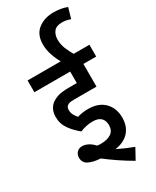

<svg xmlns="http://www.w3.org/2000/svg" viewBox="-251 -963 930 1143"><g transform="rotate(-30 214.0 -391.0)"><path d="M212 -217Q169 -217 126 -199Q91 -226 63.5 -263.5Q36 -301 36 -349Q36 -399 68 -428Q87 -444 114.5 -453Q142 -462 193 -462H246V-541H0V-622H425V-541H337V-385H183Q162 -385 151.5 -382.5Q141 -380 134 -373Q124 -365 124 -346Q124 -327 132.5 -312Q141 -297 152 -284Q170 -290 189.5 -292.5Q209 -295 226 -295Q298 -295 338 -254.5Q378 -214 378 -149Q378 -91 345.5 -53.5Q313 -16 249 -6Q302 20 358 41L318 114Q271 87 227.5 57.5Q184 28 145 -2Q96 -5 65.5 -20Q35 -35 35 -69Q35 -93 49 -107Q63 -121 85 -121Q103 -121 123 -111.5Q143 -102 165 -79Q177 -77 188 -77Q234 -77 260.5 -94.5Q287 -112 287 -150Q287 -181 269 -199Q251 -217 212 -217ZM232 -615Q212 -648 199 -686Q186 -724 186 -761Q186 -829 229 -862.5Q272 -896 335 -896Q362 -896 384.5 -892Q407 -888 428 -880L407 -808Q378 -819 349 -819Q310 -819 293 -797Q276 -775 276 -743Q276 -710 288.5 -679Q301 -648 321 -615Z"/></g></svg>

Font: Noto Sans Condensed Medium
Style: Italic
Weight: 500
Width: 3
Italic angle: -12°
Designer: Monotype Design Team
Foundry: Monotype Imaging Inc.
Version: Version 2.013; ttfautohint (v1.8.4.7-5d5b)